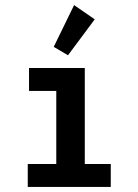

<svg xmlns="http://www.w3.org/2000/svg" viewBox="-20 -734 540 754"><path d="M94 -377H201V-90H89V0H415V-90H313V-467H94ZM191 -550 247 -517 352 -658 271 -714Z"/></svg>

Font: Inconsolata
Style: Bold
Weight: 700
Monospace: yes
Designer: Raph Levien, Kirill Tkachev(cyreal.org)
Foundry: Raph Levien, Kirill Tkachev(cyreal.org)
Version: Version 1.014